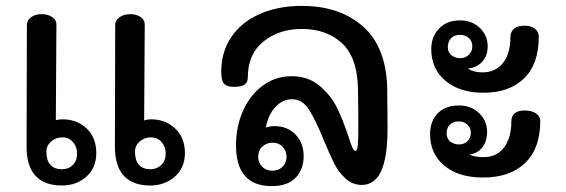

<svg xmlns="http://www.w3.org/2000/svg" viewBox="-20 -625 1915 650"><path d="M306 -107Q306 -57 272.5 -27Q239 3 189 3Q131 3 100.5 -29.5Q70 -62 70 -128L71 -540Q71 -556 85 -566.5Q99 -577 121 -577Q142 -577 156.5 -567.5Q171 -558 171 -542L169 -218Q179 -221 192 -221Q241 -221 273.5 -190Q306 -159 306 -107ZM606 -107Q606 -57 572 -27Q538 3 488 3Q430 3 399.5 -29.5Q369 -62 369 -128L370 -540Q370 -556 384.5 -566.5Q399 -577 421 -577Q442 -577 456 -567.5Q470 -558 470 -542L468 -217Q477 -221 492 -221Q540 -221 573 -190Q606 -159 606 -107ZM241 -105Q241 -128 227 -144Q213 -160 191 -160Q169 -160 153 -146Q137 -132 137 -111Q137 -82 150.5 -67Q164 -52 190 -52Q212 -52 226.5 -66.5Q241 -81 241 -105ZM541 -105Q541 -128 527 -144Q513 -160 491 -160Q469 -160 453 -146Q437 -132 437 -111Q437 -82 450.5 -67Q464 -52 489 -52Q511 -52 526 -66.5Q541 -81 541 -105Z M1292 -192Q1292 -93 1270.5 -46Q1249 1 1205 1Q1174 1 1150.5 -20Q1127 -41 1111.5 -71.5Q1096 -102 1075 -153Q1047 -222 1025 -255.5Q1003 -289 968 -289Q937 -289 912.5 -263Q888 -237 880 -193Q893 -198 909 -198Q953 -198 980.5 -169.5Q1008 -141 1008 -96Q1008 -52 981 -23.5Q954 5 900 5Q779 5 779 -133Q779 -197 803 -250.5Q827 -304 870 -335.5Q913 -367 967 -367Q1024 -367 1062.5 -334Q1101 -301 1121 -260Q1141 -219 1160 -162Q1168 -137 1173 -125.5Q1178 -114 1183 -114Q1189 -114 1191 -131.5Q1193 -149 1193 -196Q1193 -267 1192 -319Q1191 -429 1138.5 -478Q1086 -527 1002 -527Q925 -527 872 -484.5Q819 -442 819 -363Q819 -348 809 -339.5Q799 -331 772 -331Q748 -331 738.5 -341.5Q729 -352 729 -382Q729 -449 763 -499.5Q797 -550 859 -577.5Q921 -605 1002 -605Q1132 -605 1211 -533.5Q1290 -462 1291 -317ZM903 -142Q883 -142 868.5 -129Q854 -116 854 -94Q854 -74 867.5 -60.5Q881 -47 902 -47Q923 -47 936.5 -60.5Q950 -74 950 -94Q950 -114 937 -128Q924 -142 903 -142Z M1440 -459Q1440 -501 1466.5 -528.5Q1493 -556 1537 -556Q1578 -556 1604.5 -530.5Q1631 -505 1631 -468Q1631 -435 1611.5 -415Q1592 -395 1564 -393Q1583 -380 1613 -380Q1657 -380 1682.5 -411.5Q1708 -443 1708 -500Q1708 -517 1720 -527.5Q1732 -538 1756 -538Q1779 -538 1791.5 -527.5Q1804 -517 1804 -501Q1804 -408 1754 -359.5Q1704 -311 1617 -311Q1536 -311 1488 -351.5Q1440 -392 1440 -459ZM1496 -465Q1496 -448 1508.5 -438Q1521 -428 1539 -428Q1555 -428 1567 -439.5Q1579 -451 1579 -468Q1579 -485 1567.5 -496Q1556 -507 1537 -507Q1517 -507 1506.5 -495Q1496 -483 1496 -465ZM1809 -215Q1809 -123 1758 -73.5Q1707 -24 1615 -24Q1533 -24 1484.5 -64Q1436 -104 1436 -171Q1436 -215 1462 -241.5Q1488 -268 1534 -268Q1575 -268 1602 -242Q1629 -216 1629 -179Q1629 -145 1611.5 -124.5Q1594 -104 1569 -102Q1587 -93 1617 -93Q1661 -93 1686 -125.5Q1711 -158 1711 -212Q1711 -251 1756 -251Q1780 -251 1794.5 -241Q1809 -231 1809 -215ZM1534 -136Q1551 -136 1562.5 -147Q1574 -158 1574 -176Q1574 -192 1562.5 -203Q1551 -214 1533 -214Q1514 -214 1503 -203Q1492 -192 1492 -174Q1492 -156 1504 -146Q1516 -136 1534 -136Z"/></svg>

Font: Mali Medium
Style: Regular
Weight: 500
Version: Version 1.000; ttfautohint (v1.6)